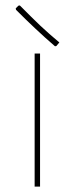

<svg xmlns="http://www.w3.org/2000/svg" viewBox="-20 -689 277 709"><path d="M107.9 0V-491.2H127.9V0ZM53.2 -668.9Q100.1 -621.6 128.9 -594.2Q161.6 -563.5 199.2 -532.2L188 -519L183.1 -518.1Q145 -550.8 109.9 -584Q78.6 -613.3 39.1 -652.8L38.1 -658.2L47.9 -668Z"/></svg>

Font: Datalegreya
Style: Thin
Weight: 250
Designer: Figs Lab
Foundry: Figs Lab
Version: Version 1.002;PS 001.002;hotconv 1.0.70;makeotf.lib2.5.58329